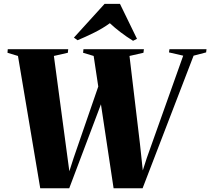

<svg xmlns="http://www.w3.org/2000/svg" viewBox="-20 -1006 1124 1026"><path d="M195 0 76 -707 20 -724 21.5 -743H344.5L342.5 -724L268 -707L331 -236.5L355 -58L332 -33L373.5 -162L562 -708.5H617.5L350 0ZM587 0 480.5 -707 424 -724 426 -743H749L746.5 -724L672 -707L728 -236.5L747 -58L723 -33L764.5 -162L959 -708.5L883 -726L885.5 -743H1083.5L1081.5 -726L1014.5 -708.5L742 0ZM375 -805 539 -985.5H621L712 -798.5L691 -788Q656 -809.5 624 -834Q592 -858.5 567 -882Q529.5 -854.5 483 -831.5Q436.5 -808.5 394.5 -791Z"/></svg>

Font: Merriweather 144pt Black
Style: Italic
Weight: 900
Italic angle: -7.8°
Version: Version 2.101